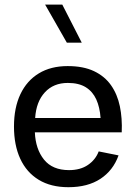

<svg xmlns="http://www.w3.org/2000/svg" viewBox="-20 -798 578 824"><path d="M129.6 -230.2H502.4Q505.1 -290.3 494.4 -341.9Q483.6 -393.6 456.4 -432.3Q429.2 -470.9 383.3 -492.7Q337.4 -514.4 270.3 -514.4Q198 -514.4 146.5 -483Q95 -451.7 67.5 -393.6Q40 -335.4 40 -254.9Q40 -174.8 67 -116.5Q94 -58.1 146.1 -26.4Q198.2 5.4 273.7 5.4Q356.4 5.4 411 -30.5Q465.6 -66.4 488.8 -131.1L403.6 -148.2Q390.1 -112.5 357.5 -90.2Q325 -67.9 276.1 -67.9Q205.3 -67.9 168.9 -113Q132.6 -158.2 129.6 -230.2ZM130.9 -291.7Q135.3 -361.3 172.5 -401.7Q209.7 -442.1 271 -442.1Q318.4 -442.1 348.1 -423.6Q377.9 -405 393.2 -371.3Q408.4 -337.6 411.6 -291.7ZM330.8 -615 247.3 -778.3H173.6L266.8 -615Z"/></svg>

Font: Estedad-FD-VF Thin
Style: Regular
Weight: 100
Designer: Amin Abedi
Version: Version 5.0